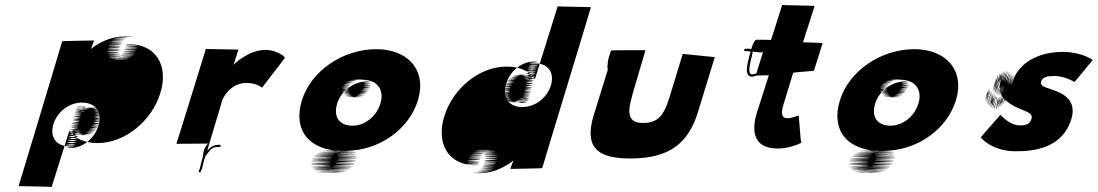

<svg xmlns="http://www.w3.org/2000/svg" viewBox="-20 -700 4419 773"><path d="M625.4 -325C660 -435 608.2 -524 495.6 -522C443 -520 607.4 -518 494.8 -516C442.1 -514 607.1 -514 494.8 -513C441.5 -512 605.9 -510 493.6 -509C440.3 -508 605 -507 492.7 -506C439.4 -505 605.1 -504 491.2 -501C437.3 -498 601.6 -496 488.3 -495C435 -494 599.7 -493 486.4 -492C433.1 -491 597.5 -489 484.2 -488C430.9 -487 596.9 -487 483.3 -485C429.7 -483 593.4 -482 479.8 -480C426.4 -479 590.1 -478 475.5 -476C420.9 -474 585.3 -472 471 -471C417.7 -470 580.4 -469 467.1 -468C413.8 -467 577.8 -467 464.5 -466C411.2 -465 574.9 -464 460.6 -463C406.2 -462 571.2 -462 456.9 -461C403.6 -460 567.6 -460 453.6 -460C399.6 -460 563.3 -459 449.3 -459C395.3 -459 559.3 -459 446.3 -459C393.3 -459 557.6 -460 443.6 -460C389.6 -460 553.9 -461 439.9 -461C385.9 -461 551.2 -462 437.2 -462C383.2 -462 548.2 -462 434.6 -463C380.9 -464 544.9 -464 431.2 -465C378.2 -465 542.5 -466 429.8 -467C377.1 -468 541.7 -470 428.7 -470C375.7 -470 539.9 -474 426.9 -474C373.9 -474 538.8 -477 424.8 -477C371.8 -477 536.8 -480 423.8 -480C370.8 -480 536.4 -482 423.4 -482C369.4 -482 532.7 -483 418.7 -483C365.7 -483 532.9 -487 420.8 -490C368.7 -493 534.6 -496 422.3 -498C369.9 -500 536.5 -502 424.1 -504C371.7 -506 538.3 -508 425.9 -510C373.2 -511 538.5 -512 426.1 -514C373.8 -516 541 -520 428 -520C375 -520 541.9 -523 428.9 -523C376.9 -523 543.8 -526 432.4 -528C380.7 -529 546 -530 434.3 -531C382.6 -532 548 -533 436.3 -534C384.6 -535 549.9 -536 438.2 -537C386.5 -538 552.8 -539 441.1 -540C390.4 -541 555.7 -542 445 -543C394.3 -544 560.6 -545 449.9 -546C398.2 -547 565.2 -547 454.5 -548C403.8 -549 569.8 -549 459.2 -550C407.2 -550 574.5 -551 462.5 -551C411.5 -551 577.8 -552 466.8 -552C415.8 -552 582.1 -553 471.1 -553C418.1 -553 588.4 -554 475.4 -554C423.4 -554 589.1 -553 478.1 -553C427.1 -553 375.7 -529 338.9 -497L342.3 -495C344 -494 358.5 -538 359.2 -537C359.2 -537 229.6 -535 230.3 -534C231 -533 55.3 48 55 49C55.7 50 187.4 51 187.8 53L259.2 -174C281.4 -142 319.2 -125 370.9 -124C483.6 -123 591.4 -214 625.4 -325ZM376.6 -195C361.1 -141 310.5 -103 261.8 -104C214.1 -105 314.7 -107 264.7 -107C214.7 -107 315.3 -109 265.3 -109C216.3 -109 317.2 -112 267.9 -114C219.5 -116 320.1 -118 270.7 -120C222.3 -122 322.2 -125 273.1 -128C224.1 -131 325.7 -133 276.6 -136C227.5 -139 327.4 -142 278.3 -145C228.9 -147 330.9 -150 280.8 -153C231.7 -156 331.3 -158 281.9 -160C232.8 -163 333.4 -165 284.1 -167C234.7 -169 336.2 -174 285.2 -174C235.2 -174 336.1 -177 286.1 -177C237.1 -177 337.1 -177 287.1 -177C237.8 -176 338.5 -175 288.2 -174C238.9 -173 339.6 -172 289.3 -171C240 -170 340.4 -168 291.1 -167C242.4 -165 343.1 -164 294.8 -163C246.5 -162 347.5 -162 298.2 -161C250.2 -161 350.9 -160 301.6 -159C253.6 -159 354.3 -158 305.3 -158C255.3 -158 359 -157 309 -157C261 -157 362.7 -156 313.7 -156C265.7 -156 366.7 -156 318.7 -156C268.7 -156 373 -157 323 -157C275 -157 377.6 -159 328.6 -159C278.6 -159 383.5 -162 333.5 -162C285.5 -162 386.8 -163 338.1 -164C290.4 -165 392.1 -167 343.4 -168C294.7 -169 395.3 -171 346.6 -172C297.9 -173 400.2 -174 351.8 -176C304.4 -178 405 -180 356.6 -182C308.3 -184 409.9 -186 360.5 -188C312.1 -190 413.4 -191 363.7 -192C315 -193 414.6 -195 364.9 -196C316.2 -197 416.2 -197 366.5 -198C317.8 -199 418.8 -202 369.7 -205C321.6 -208 421.5 -211 371.8 -212C322.1 -213 422.4 -214 372.7 -215C323 -216 423.6 -218 374 -219C324.3 -220 424.9 -222 374.5 -224C325.1 -226 426.3 -230 375.3 -230C325.3 -230 424.8 -235 374.8 -235C324.8 -235 425.8 -238 375.1 -239C325.4 -240 426 -242 375.3 -243C325.6 -244 425.2 -246 374.8 -248C324.4 -250 424 -252 373.7 -254C323.3 -256 422.6 -257 370.9 -258C320.2 -259 419.5 -260 367.8 -261C317.1 -262 414.4 -263 362.7 -264C312 -265 410 -265 358.3 -266C306.6 -267 404.6 -267 352.6 -267C300.9 -268 398.9 -268 346.9 -268C295.9 -268 393.9 -268 341.9 -268C290.6 -267 389.3 -266 337.3 -266C286.3 -266 384.3 -266 333 -265C282 -265 379.7 -264 327.4 -263C276.1 -262 374.1 -262 323.1 -262C271.8 -261 370.5 -260 318.2 -259C266.9 -258 364.9 -258 312.6 -257C261.3 -256 358 -252 306 -252C256 -252 354.7 -251 304.7 -251C254.7 -251 355 -252 305 -252C255 -252 356 -255 306 -255C257 -255 357.3 -256 307.6 -257C258.9 -258 359.5 -260 309.8 -261C261.1 -262 362 -265 312 -265C262 -265 362.6 -267 312.6 -267C263.6 -267 363.2 -269 312.5 -270C262.9 -271 362.2 -272 310.2 -272C259.2 -272 358.2 -272 306.9 -271C255.5 -270 353.9 -268 303.9 -268C253.9 -268 353.3 -266 303.3 -266C253.3 -266 351.7 -264 301.4 -263C251.1 -262 350.8 -261 299.5 -260C248.9 -258 347.3 -256 297.3 -256C247.3 -256 346 -252 296 -252C246 -252 344.8 -248 294.8 -248C245.8 -248 344.3 -243 294.3 -243C244.3 -243 343.4 -240 293.4 -240C243.4 -240 342.2 -236 292.2 -236C243.2 -236 341.5 -234 291.2 -233C242.2 -233 340.6 -231 290.6 -231C239.6 -231 338.1 -226 289.1 -226C239.1 -226 338.8 -225 288.8 -225C239.8 -225 337.9 -222 287.3 -220C237.6 -218 337.3 -217 286.7 -215C237.4 -214 335.5 -211 284.9 -209C235.3 -207 334 -206 283.1 -203C233.5 -201 332.5 -198 281.6 -195C231.7 -192 330.8 -189 280.2 -187C230.6 -185 328.9 -183 278.3 -181C228.7 -179 327.1 -177 276.2 -174C225.3 -171 325.7 -169 275.1 -167C225.4 -165 323.8 -163 272.9 -160C223.3 -158 322.4 -155 271.8 -153C221.6 -149 319.6 -146 269 -144C219.4 -142 318.5 -139 267.6 -136C216.7 -133 315.1 -131 264.1 -128C213.2 -125 312.6 -123 262 -121C211.4 -119 309.8 -117 259.2 -115C208.5 -113 307.9 -111 257.9 -111C207.9 -111 178.9 -147 195.1 -200C210.7 -251 260.1 -288 311.7 -287C366.4 -286 391.8 -248 376.6 -195Z M851 -108H856H862H863C869.3 -109 871.1 -118 864.8 -117H863.8H859.8C840.8 -117 825.7 -107 814.7 -94C813.1 -92 874.6 -293 873.3 -292C874.7 -300 903.9 -366 971.9 -366C1015.9 -366 1034.8 -346 1035.1 -347C1035.7 -349 1125.9 -464 1126.8 -467C1127.7 -470 1101.6 -496 1053.6 -499C979.5 -502 917.3 -436 918.9 -438C920.5 -440 919.8 -441 921.1 -442L939.9 -500C941.2 -501 808.5 -502 808.8 -503C808.8 -503 690.7 -120 690 -121L820.3 -122C813 -121 803.8 -104 801 -95C797.7 -84 797.9 -75 796.2 -66L794.3 -60L790.7 -48C789.1 -43 788.9 -39 787.4 -34C786.2 -30 785.9 -26 785 -23C784.4 -21 782.5 -18 781.9 -16L780.4 -11C779.8 -9 780.8 -6 782.8 -6C784.8 -6 788.8 -9 789.4 -11L790.6 -15C791.5 -18 793.4 -21 794.3 -24C795.3 -27 795.5 -31 796.4 -34C797.9 -39 798.1 -43 799.7 -48L803.3 -60L805.5 -67L806.7 -71C818.7 -84 829 -108 851 -108Z M1195.2 -295C1158.8 -176 1224.1 -92 1363.1 -92C1494.1 -92 1220.7 -94 1357.7 -94C1488.7 -94 1215 -95 1352 -95C1483 -95 1209 -95 1346 -95H1335C1466 -95 1193 -95 1330 -95C1461 -95 1188 -95 1323.7 -94C1453.7 -94 1179.1 -92 1316.1 -92C1446.8 -91 1173.8 -91 1310.5 -90C1441.2 -89 1167.9 -88 1303.3 -86C1432.7 -84 1158.1 -82 1295.8 -81C1427.5 -80 1153.2 -79 1289.5 -77C1421.2 -76 1147.9 -75 1285.3 -73C1416.7 -71 1143.4 -70 1280.8 -68C1412.2 -66 1139.6 -64 1278 -62C1410.3 -60 1137 -59 1275.4 -57C1407.8 -55 1135.5 -54 1273.9 -52C1406.3 -50 1135 -49 1273.4 -47C1405.8 -45 1134.1 -43 1272.5 -41C1404.9 -39 1133.3 -37 1272.7 -35C1406.1 -33 1135.2 -30 1275.2 -30C1408.2 -30 1138.6 -25 1277.6 -25C1411.6 -25 1141 -23 1280.7 -22C1414.4 -21 1143.1 -20 1282.8 -19C1416.5 -18 1145.2 -17 1285.6 -15C1420 -13 1150.7 -12 1290.4 -11C1424.1 -10 1154.1 -10 1293.8 -9C1428.4 -8 1158.1 -7 1298.1 -7C1432.1 -7 1162.1 -7 1302.1 -7C1436.1 -7 1165.8 -6 1305.8 -6C1439.8 -6 1169.5 -5 1309.5 -5C1443.5 -5 1172.5 -5 1312.5 -5H1317.5C1451.5 -5 1181.5 -5 1321.5 -5C1456.5 -5 1186.8 -6 1326.8 -6C1460.8 -6 1191.1 -7 1331.4 -8C1465.8 -9 1195.8 -9 1336.1 -10C1470.4 -11 1201.7 -12 1342 -13C1476.3 -14 1206.6 -15 1346.9 -16C1481.2 -17 1211.5 -18 1352.1 -20C1486.7 -22 1216 -23 1356.6 -25C1491.3 -27 1220.6 -28 1361.2 -30C1495.8 -32 1225.1 -33 1365.7 -35C1500.3 -37 1230.2 -40 1370.8 -42C1505.5 -44 1234.1 -46 1373.7 -48C1507.3 -50 1236.9 -52 1376.5 -54C1510.1 -56 1238.4 -57 1378 -59C1511.6 -61 1239.3 -63 1378.9 -65C1512.5 -67 1240.8 -68 1379.4 -70C1512 -72 1240.3 -73 1378.9 -75C1511.2 -76 1238.8 -78 1377.2 -79C1509.5 -80 1237.8 -81 1376.4 -83C1508.7 -84 1236 -85 1375.3 -86C1507.9 -88 1236.8 -91 1374.8 -91C1507.8 -91 1234.4 -93 1373.4 -93C1505.4 -93 1627.7 -179 1663.1 -298C1698.8 -418 1621.8 -503 1492.5 -502C1361.2 -501 1232.2 -416 1195.2 -295ZM1337.5 -283C1353.7 -336 1406.7 -372 1456.7 -372C1507.7 -372 1406.8 -369 1457.5 -368C1507.2 -367 1407.9 -366 1458.6 -365C1508.3 -364 1408.7 -362 1459.4 -361C1509.1 -360 1410.1 -360 1459.5 -358C1508.8 -356 1408.2 -354 1457.9 -353C1507.6 -352 1407.3 -351 1456.7 -349C1505.1 -347 1405.5 -345 1454.9 -343C1503.6 -342 1402.3 -341 1451.6 -339C1500 -337 1398.4 -335 1447.8 -333C1496.2 -331 1395.9 -330 1444.6 -329C1493 -327 1391.7 -326 1440.1 -324C1488.8 -323 1387.1 -321 1435.8 -320C1484.5 -319 1383.2 -318 1431.9 -317C1479.6 -316 1379.3 -315 1428 -314C1475.7 -313 1374.7 -313 1423.4 -312C1472.4 -312 1370.8 -310 1419.8 -310C1467.5 -309 1366.5 -309 1415.5 -309C1464.5 -309 1363.5 -309 1412.5 -309C1461.5 -309 1360.2 -308 1409.2 -308H1405.2C1453.2 -308 1353.5 -309 1402.5 -309C1450.5 -309 1349.5 -309 1398.5 -309C1447.5 -309 1346.8 -310 1395.8 -310C1443.8 -310 1342.8 -310 1391.8 -310C1439.8 -310 1339.4 -312 1388.4 -312C1436.7 -313 1336.4 -312 1385.7 -313C1434.7 -313 1334.3 -315 1383.6 -316C1432.2 -318 1330.5 -319 1379.8 -320C1428.1 -321 1328.4 -322 1377.8 -323C1427.1 -324 1325.7 -326 1374.7 -326C1424.7 -326 1322.9 -330 1372.9 -330C1421.9 -330 1320.8 -333 1371.1 -334C1420.4 -335 1321.3 -338 1371.3 -338C1421.3 -338 1321.9 -343 1371.9 -343C1420.9 -343 1321.8 -346 1372.1 -347C1421.4 -348 1323 -350 1373.3 -351C1423.6 -352 1324.9 -353 1375.5 -355C1425.8 -356 1326.5 -358 1377.8 -359C1428.1 -360 1328.4 -361 1379.7 -362C1430 -363 1332.6 -365 1383.9 -366C1435.2 -367 1336.5 -368 1388.8 -369C1440.1 -370 1341.4 -371 1395 -373C1447.6 -375 1350 -376 1401 -376C1452.3 -377 1353.6 -378 1405.6 -378C1456.6 -378 1359.9 -379 1411.9 -379C1463.9 -379 1365.2 -380 1417.2 -380C1468.2 -380 1370.2 -380 1422.2 -380H1432.2C1484.2 -380 1386.2 -380 1438.2 -380C1489.2 -380 1390.2 -380 1442.2 -380C1493.2 -380 1394.9 -379 1446.6 -378C1498.3 -377 1527.6 -339 1512.1 -285C1496.9 -232 1449.3 -194 1399.3 -194C1345.3 -194 1321.3 -230 1337.5 -283Z M1768.9 -232C1734.3 -122 1785.1 -33 1897.7 -35C1950.3 -37 1785.6 -38 1898.2 -40C1950.8 -42 1787.1 -43 1899.5 -44C1952.8 -45 1787.1 -46 1899.4 -47C1952.7 -48 1788.3 -50 1900.6 -51C1953.9 -52 1788.2 -53 1902.1 -56C1956 -59 1791.3 -60 1904.6 -61C1958 -62 1793.6 -64 1906.9 -65C1960.2 -66 1795.5 -67 1908.8 -68C1962.1 -69 1797.4 -70 1911 -72C1964.6 -74 1799.6 -74 1913.2 -76C1966.5 -77 1802.8 -78 1917.5 -80C1972.1 -82 1807.7 -84 1922 -85C1975.3 -86 1812.6 -87 1925.9 -88C1979.2 -89 1815.5 -90 1928.8 -91C1982.1 -92 1818.1 -92 1932.4 -93C1986.7 -94 1822.7 -94 1937 -95C1990.4 -96 1825.4 -96 1939.4 -96C1993.4 -96 1829.7 -97 1943.7 -97C1997.7 -97 1833.7 -97 1946.7 -97C1999.7 -97 1835.4 -96 1949.4 -96C2003.4 -96 1839 -95 1953 -95C2007 -95 1842 -95 1955.7 -94C2009.7 -94 1844.7 -94 1958.4 -93C2012.1 -92 1848.1 -92 1961.8 -91C2014.8 -91 1850.5 -90 1963.2 -89C2015.9 -88 1852.3 -86 1965.3 -86C2018.3 -86 1853.4 -83 1966.4 -83C2019.4 -83 1854.2 -79 1968.2 -79C2021.2 -79 1856.2 -76 1969.2 -76C2022.2 -76 1856.9 -75 1969.9 -75C2023.9 -75 1860.3 -73 1974.3 -73C2027.3 -73 1860.1 -69 1972.2 -66C2024.3 -63 1858.6 -61 1971 -59C2023.4 -57 1856.5 -54 1968.9 -52C2021.3 -50 1856 -49 1968.4 -47C2021.1 -46 1854.5 -44 1966.8 -42C2019.2 -40 1852.3 -37 1965.3 -37C2018.3 -37 1851.1 -33 1964.1 -33C2016.1 -33 1849.5 -31 1960.9 -29C2012.6 -28 1847.9 -26 1959.6 -25C2011.3 -24 1846 -23 1957.7 -22C2009.4 -21 1844.1 -20 1955.8 -19C2007.5 -18 1841.2 -17 1952.9 -16C2003.6 -15 1837.3 -14 1948 -13C1998.7 -12 1832.7 -12 1943.4 -11C1995.1 -10 1828.1 -10 1938.8 -9C1989.4 -8 1823.4 -8 1934.1 -7C1986.1 -7 1818.8 -6 1930.8 -6C1981.8 -6 1815.5 -5 1926.5 -5C1977.5 -5 1810.9 -3 1921.9 -3C1974.9 -3 1805.9 -3 1918.9 -3C1970.9 -3 1804.9 -3 1915.9 -3C1967.2 -4 2017.6 -28 2054.3 -60C2052.6 -61 2052.3 -60 2050.6 -61C2049 -62 2034.8 -19 2034.1 -20C2034.1 -20 2163.7 -22 2163 -23C2162.3 -24 2359.8 -670 2359.1 -671C2359.5 -672 2225.8 -673 2225.4 -675L2133.8 -382C2111.6 -414 2073.8 -431 2022.1 -432C1909.4 -433 1802.9 -343 1768.9 -232ZM2017.7 -362C2033.2 -416 2082.5 -453 2131.2 -452C2178.9 -451 2078.3 -449 2128.3 -449C2178.3 -449 2077.7 -447 2127.7 -447C2176.7 -447 2075.7 -444 2125.1 -442C2173.5 -440 2072.9 -438 2122.3 -436C2170.7 -434 2070.8 -431 2119.9 -428C2168.9 -425 2067.3 -423 2116.4 -420C2165.5 -417 2065.6 -414 2114.7 -411C2164 -409 2062.1 -406 2112.2 -403C2161.3 -400 2061.7 -398 2111.1 -396C2160.2 -393 2059.5 -391 2108.9 -389C2158.3 -387 2056.8 -382 2107.8 -382C2157.8 -382 2056.9 -379 2106.9 -379C2155.9 -379 2056.2 -380 2106.2 -380C2155.5 -381 2054.5 -381 2104.8 -382C2154.1 -383 2053.7 -385 2104 -386C2153.3 -387 2052.6 -388 2101.9 -389C2150.5 -391 2049.8 -392 2098.2 -393C2146.5 -394 2045.5 -394 2094.8 -395C2142.8 -395 2043.1 -396 2092.4 -397C2140.7 -398 2038.7 -398 2087.7 -398C2137.7 -398 2034 -399 2084 -399C2132 -399 2030.3 -400 2079.3 -400C2127.3 -400 2027.3 -400 2075.3 -400C2125.3 -400 2020 -399 2070 -399C2118 -399 2015.4 -397 2064.4 -397C2114.4 -397 2009.8 -395 2059.8 -395C2107.8 -395 2006.2 -393 2054.8 -392C2102.5 -391 2001.9 -389 2050.6 -388C2099.3 -387 1998 -386 2046.7 -385C2095.4 -384 1992.8 -382 2041.2 -380C2088.6 -378 1988 -376 2036.3 -374C2084.7 -372 1983.4 -371 2032.8 -369C2081.2 -367 1980.6 -365 2030.3 -364C2079 -363 1978.7 -362 2028.4 -361C2077.1 -360 1976.8 -359 2026.5 -358C2075.1 -357 1974.2 -354 2023.3 -351C2071.4 -348 1971.5 -345 2021.2 -344C2070.9 -343 1970.6 -342 2020.3 -341C2069.9 -340 1969.6 -339 2019.3 -338C2069 -337 1968.4 -335 2018.8 -333C2068.2 -331 1967 -327 2018 -327C2068 -327 1968.1 -321 2018.1 -321C2068.1 -321 1967.2 -318 2017.9 -317C2067.6 -316 1967 -314 2017.7 -313C2067.4 -312 1967.8 -310 2018.2 -308C2068.6 -306 1969.2 -305 2019.6 -303C2070 -301 1970.7 -300 2022.4 -299C2073.1 -298 1974.5 -296 2026.2 -295C2076.9 -294 1978.9 -294 2030.6 -293C2081.3 -292 1984 -291 2035.7 -290C2087.4 -289 1988.4 -289 2040.4 -289C2092.1 -288 1994.1 -288 2046.1 -288C2097.1 -288 1999.4 -289 2051.4 -289C2102.4 -289 2004.7 -290 2056.7 -290C2107.7 -290 2010 -291 2061 -291C2112 -291 2013.3 -292 2065.6 -293C2116.9 -294 2018.9 -294 2070.2 -295C2121.5 -296 2022.5 -296 2074.8 -297C2126.1 -298 2028.4 -299 2080.7 -300C2132 -301 2035.2 -305 2087.2 -305C2137.2 -305 2038.2 -305 2088.2 -305C2138.2 -305 2037.9 -304 2087.9 -304C2137.9 -304 2037 -301 2087 -301C2136 -301 2035.7 -300 2085.4 -299C2134.1 -298 2033.5 -296 2083.2 -295C2131.9 -294 2031 -291 2081 -291C2131 -291 2030.7 -290 2080.7 -290C2129.7 -290 2029.7 -287 2080.4 -286C2130.1 -285 2031.1 -285 2083.1 -285C2134.1 -285 2035.1 -285 2086.4 -286C2137.7 -287 2039.4 -289 2089.4 -289C2139.4 -289 2039.7 -290 2089.7 -290C2139.7 -290 2041.3 -292 2091.6 -293C2141.9 -294 2042.2 -295 2093.5 -296C2144.1 -298 2046 -301 2096 -301C2146 -301 2046.9 -304 2096.9 -304C2146.9 -304 2048.5 -309 2098.5 -309C2147.5 -309 2048.7 -313 2098.7 -313C2148.7 -313 2049.9 -317 2099.9 -317C2149.9 -317 2051.1 -321 2101.1 -321C2150.1 -321 2051.8 -323 2102.1 -324C2151.1 -324 2052.4 -325 2102.4 -325C2153.4 -325 2055.2 -331 2104.2 -331C2154.2 -331 2054.5 -332 2104.5 -332C2153.5 -332 2055.4 -335 2106 -337C2155.6 -339 2055.9 -340 2106.6 -342C2155.9 -343 2057.5 -345 2108.1 -347C2157.7 -349 2059.3 -351 2110.2 -354C2159.8 -356 2060.5 -358 2111.4 -361C2161.3 -364 2062.2 -367 2112.8 -369C2162.4 -371 2064 -373 2114.6 -375C2164.3 -377 2065.9 -379 2116.8 -382C2167.7 -385 2067.6 -388 2118.2 -390C2167.8 -392 2069.5 -394 2120.4 -397C2170 -399 2070.6 -401 2121.2 -403C2171.4 -407 2073.3 -410 2124 -412C2173.6 -414 2074.5 -417 2125.4 -420C2176.3 -423 2077.9 -425 2128.9 -428C2179.8 -431 2080.4 -433 2131 -435C2181.6 -437 2083.2 -439 2133.8 -441C2184.4 -443 2085 -445 2135 -445C2185 -445 2214 -409 2197.8 -356C2182.2 -305 2132.9 -268 2081.2 -269C2026.5 -270 2002.5 -309 2017.7 -362Z M2481.8 -405H2474.8C2462.8 -405 2453 -409 2446.3 -413C2433.4 -420 2435.1 -432 2436.3 -449C2436.3 -449 2370.2 -236 2370.8 -238C2331.6 -110 2380.3 -60 2525 -62C2669.6 -64 2750.1 -118 2790.1 -249L2857.7 -470L2728.7 -483L2674.6 -306C2651.3 -230 2624.7 -205 2568.7 -205C2513.7 -205 2502.2 -236 2524.7 -313C2524 -314 2579.3 -498 2578.3 -498C2577.3 -498 2443.3 -498 2441.9 -497C2438.3 -495 2436.9 -487 2435.7 -483L2431.7 -470L2429.9 -464C2426.8 -454 2427.4 -446 2425.9 -438C2422.3 -410 2439.1 -396 2472.1 -396H2480.1C2516.3 -400 2534.4 -420 2548.7 -457L2549.9 -461C2550.2 -462 2551.9 -464 2552.2 -465L2557.7 -483L2559.8 -490C2560.4 -492 2561.7 -493 2561.3 -495C2557.1 -504 2550.5 -489 2548.7 -483L2543.2 -465C2542.9 -464 2541.6 -463 2541.2 -462L2539.7 -457C2529.6 -424 2510.3 -410 2481.8 -405Z M2995.1 -504C2991.1 -504 2989.1 -504 2985.8 -503C2982.8 -503 2981 -507 2977.5 -502C2971 -494 2982.7 -493 2988 -494H2992C2995 -494 2998.7 -493 3001.7 -493C2995.8 -467 2981.3 -423 2988.8 -405C2993.8 -392 3002.3 -387 3021.8 -395C3027.7 -398 3026.1 -406 3020.2 -403C2986.2 -390 2998.1 -432 3002.4 -456C3006.1 -468 3008.8 -480 3010.4 -492H3011.4C3020.1 -491 3032.8 -490 3041.5 -489H3046.5C3049.5 -489 3052.1 -491 3052.7 -493C3052.7 -493 3022.5 -394 3021.8 -395C3021.1 -396 3075.4 -397 3075.4 -397L3028.1 -249C3006.3 -181 3007.2 -102 3111.2 -102C3164.2 -102 3211.8 -127 3206.8 -127C3201.8 -127 3197.8 -235 3194.8 -235C3191.8 -235 3169.5 -224 3149.5 -224C3128.5 -224 3122.7 -241 3133.7 -277L3173.1 -406C3174.3 -410 3256.3 -413 3257.2 -416C3258.1 -419 3290.9 -523 3291.8 -526C3292.4 -528 3211.7 -529 3213 -530L3259.7 -676C3261 -677 3128.6 -679 3128.9 -680C3128.9 -680 3084.5 -538 3083.8 -539C3083.1 -540 3026.1 -540 3025.1 -540C3016.5 -538 3009.7 -519 3006.3 -508L3004.5 -502C3001.8 -503 2998.1 -504 2995.1 -504Z M3361.2 -295C3324.8 -176 3390.1 -92 3529.1 -92C3660.1 -92 3386.7 -94 3523.7 -94C3654.7 -94 3381 -95 3518 -95C3649 -95 3375 -95 3512 -95H3501C3632 -95 3359 -95 3496 -95C3627 -95 3354 -95 3489.7 -94C3619.7 -94 3345.1 -92 3482.1 -92C3612.8 -91 3339.8 -91 3476.5 -90C3607.2 -89 3333.9 -88 3469.3 -86C3598.7 -84 3324.1 -82 3461.8 -81C3593.5 -80 3319.2 -79 3455.5 -77C3587.2 -76 3313.9 -75 3451.3 -73C3582.7 -71 3309.4 -70 3446.8 -68C3578.2 -66 3305.6 -64 3444 -62C3576.3 -60 3303 -59 3441.4 -57C3573.8 -55 3301.5 -54 3439.9 -52C3572.3 -50 3301 -49 3439.4 -47C3571.8 -45 3300.1 -43 3438.5 -41C3570.9 -39 3299.3 -37 3438.7 -35C3572.1 -33 3301.2 -30 3441.2 -30C3574.2 -30 3304.6 -25 3443.6 -25C3577.6 -25 3307 -23 3446.7 -22C3580.4 -21 3309.1 -20 3448.8 -19C3582.5 -18 3311.2 -17 3451.6 -15C3586 -13 3316.7 -12 3456.4 -11C3590.1 -10 3320.1 -10 3459.8 -9C3594.4 -8 3324.1 -7 3464.1 -7C3598.1 -7 3328.1 -7 3468.1 -7C3602.1 -7 3331.8 -6 3471.8 -6C3605.8 -6 3335.5 -5 3475.5 -5C3609.5 -5 3338.5 -5 3478.5 -5H3483.5C3617.5 -5 3347.5 -5 3487.5 -5C3622.5 -5 3352.8 -6 3492.8 -6C3626.8 -6 3357.1 -7 3497.4 -8C3631.8 -9 3361.8 -9 3502.1 -10C3636.4 -11 3367.7 -12 3508 -13C3642.3 -14 3372.6 -15 3512.9 -16C3647.2 -17 3377.5 -18 3518.1 -20C3652.7 -22 3382 -23 3522.6 -25C3657.3 -27 3386.6 -28 3527.2 -30C3661.8 -32 3391.1 -33 3531.7 -35C3666.3 -37 3396.2 -40 3536.8 -42C3671.5 -44 3400.1 -46 3539.7 -48C3673.3 -50 3402.9 -52 3542.5 -54C3676.1 -56 3404.4 -57 3544 -59C3677.6 -61 3405.3 -63 3544.9 -65C3678.5 -67 3406.8 -68 3545.4 -70C3678 -72 3406.3 -73 3544.9 -75C3677.2 -76 3404.8 -78 3543.2 -79C3675.5 -80 3403.8 -81 3542.4 -83C3674.7 -84 3402 -85 3541.3 -86C3673.9 -88 3402.8 -91 3540.8 -91C3673.8 -91 3400.4 -93 3539.4 -93C3671.4 -93 3793.7 -179 3829.1 -298C3864.8 -418 3787.8 -503 3658.5 -502C3527.2 -501 3398.2 -416 3361.2 -295ZM3503.5 -283C3519.7 -336 3572.7 -372 3622.7 -372C3673.7 -372 3572.8 -369 3623.5 -368C3673.2 -367 3573.9 -366 3624.6 -365C3674.3 -364 3574.7 -362 3625.4 -361C3675.1 -360 3576.1 -360 3625.5 -358C3674.8 -356 3574.2 -354 3623.9 -353C3673.6 -352 3573.3 -351 3622.7 -349C3671.1 -347 3571.5 -345 3620.9 -343C3669.6 -342 3568.3 -341 3617.6 -339C3666 -337 3564.4 -335 3613.8 -333C3662.2 -331 3561.9 -330 3610.6 -329C3659 -327 3557.7 -326 3606.1 -324C3654.8 -323 3553.1 -321 3601.8 -320C3650.5 -319 3549.2 -318 3597.9 -317C3645.6 -316 3545.3 -315 3594 -314C3641.7 -313 3540.7 -313 3589.4 -312C3638.4 -312 3536.8 -310 3585.8 -310C3633.5 -309 3532.5 -309 3581.5 -309C3630.5 -309 3529.5 -309 3578.5 -309C3627.5 -309 3526.2 -308 3575.2 -308H3571.2C3619.2 -308 3519.5 -309 3568.5 -309C3616.5 -309 3515.5 -309 3564.5 -309C3613.5 -309 3512.8 -310 3561.8 -310C3609.8 -310 3508.8 -310 3557.8 -310C3605.8 -310 3505.4 -312 3554.4 -312C3602.7 -313 3502.4 -312 3551.7 -313C3600.7 -313 3500.3 -315 3549.6 -316C3598.2 -318 3496.5 -319 3545.8 -320C3594.1 -321 3494.4 -322 3543.8 -323C3593.1 -324 3491.7 -326 3540.7 -326C3590.7 -326 3488.9 -330 3538.9 -330C3587.9 -330 3486.8 -333 3537.1 -334C3586.4 -335 3487.3 -338 3537.3 -338C3587.3 -338 3487.9 -343 3537.9 -343C3586.9 -343 3487.8 -346 3538.1 -347C3587.4 -348 3489 -350 3539.3 -351C3589.6 -352 3490.9 -353 3541.5 -355C3591.8 -356 3492.5 -358 3543.8 -359C3594.1 -360 3494.4 -361 3545.7 -362C3596 -363 3498.6 -365 3549.9 -366C3601.2 -367 3502.5 -368 3554.8 -369C3606.1 -370 3507.4 -371 3561 -373C3613.6 -375 3516 -376 3567 -376C3618.3 -377 3519.6 -378 3571.6 -378C3622.6 -378 3525.9 -379 3577.9 -379C3629.9 -379 3531.2 -380 3583.2 -380C3634.2 -380 3536.2 -380 3588.2 -380H3598.2C3650.2 -380 3552.2 -380 3604.2 -380C3655.2 -380 3556.2 -380 3608.2 -380C3659.2 -380 3560.9 -379 3612.6 -378C3664.3 -377 3693.6 -339 3678.1 -285C3662.9 -232 3615.3 -194 3565.3 -194C3511.3 -194 3487.3 -230 3503.5 -283Z M4262.1 -491C4161.4 -492 4081 -448 4056.1 -370C4037.7 -313 4077.9 -451 4053.7 -372C4036 -314 4075.9 -451 4051.7 -372C4034 -314 4074.9 -451 4050 -373C4031.6 -316 4071.8 -454 4046 -376C4026.5 -319 4067.7 -457 4042.9 -379C4024.4 -322 4064.6 -460 4038.8 -382C4019.7 -326 4059.6 -463 4034 -386C4013.9 -330 4054.5 -466 4028.6 -388C4009.2 -331 4050.1 -468 4023.9 -389C4004.2 -331 4045.1 -468 4018.9 -389C3999.2 -331 4039.8 -467 4013.3 -387C3993.6 -329 4032.9 -464 4007.7 -385C3989 -327 4029.2 -462 4003.1 -383C3983.1 -324 4023.6 -460 3997.2 -380C3977.1 -321 4017.4 -456 3990.6 -375C3970.3 -315 4009.3 -449 3984.5 -368C3966.2 -308 4007.4 -443 3982.7 -362C3964.3 -302 4005.6 -437 3981.8 -356C3964.5 -296 4005.8 -431 3982 -350C3964.7 -290 4007.6 -424 3984.2 -344C3967.1 -285 4010.4 -420 3987.9 -340C3971.9 -281 4016.5 -417 3994 -337C3978.3 -279 4020.6 -414 3998.4 -335C3982.7 -277 4026 -412 4002.8 -333C3986.1 -275 4028.3 -410 4006.2 -331C3990.5 -273 4033.7 -408 4010.6 -329C3993.9 -271 4038.4 -407 4014 -327C3996.2 -269 4040.5 -404 4016.4 -325C3998.6 -267 4043.6 -401 4019.4 -322C4001.4 -263 4046 -399 4023.5 -319C4006.5 -260 4049.1 -396 4026.6 -316C4009.9 -258 4052.2 -393 4028 -314C4010.3 -256 4051.8 -392 4027.4 -312C4009.3 -253 4049.6 -388 4025.5 -309C4007.4 -250 4048 -386 4022.2 -305C4003.2 -246 4043.5 -381 4016.7 -300C3996.4 -240 4036.6 -375 4011.2 -295C3992.2 -236 4032.7 -372 4007.3 -292C3988.2 -233 4028.8 -369 4003.4 -289C3984.3 -230 4024.6 -365 3998.1 -285C3979.1 -226 4019.7 -362 3994.5 -283C3975.8 -225 4017.7 -362 3991.8 -284C3972.4 -227 4011.6 -365 3985.7 -287C3966.3 -230 4006.5 -368 3980.7 -290C3961.2 -233 4002.4 -371 3976.6 -293C3957.2 -236 3997.6 -375 3972.8 -297C3954.4 -240 3995.6 -378 3969.7 -300C3951.3 -243 3991.5 -381 3966.9 -304C3948.8 -248 3988.7 -385 3962.9 -307C3944.4 -250 3985.9 -389 3961.1 -311C3942.7 -254 3983.5 -391 3959.7 -313C3942 -255 3982.5 -394 3958.3 -315C3940.9 -258 3981.8 -395 3956.9 -317C3938.5 -260 3978.1 -396 3952.9 -317C3934.2 -259 3974.5 -394 3950 -314C3932 -255 3974.5 -391 3950.1 -311C3932.3 -253 3974.6 -388 3950.5 -309C3932.4 -250 3975.4 -384 3952.9 -304C3935.9 -245 3978.5 -381 3956 -301C3939 -242 3981.3 -377 3958.8 -297C3942.8 -238 3985 -373 3961.6 -293C3945.5 -234 3987.8 -369 3965.4 -289C3949.3 -230 3991.9 -366 3969.4 -286C3953.4 -227 3996.7 -362 3974.2 -282C3958.2 -223 4001.8 -359 3979.3 -279C3963.3 -220 4007.8 -356 3985.4 -276C3970.3 -217 4013.9 -353 3992.8 -274C3978 -216 4022.2 -354 4002 -278C3986.9 -222 4031.4 -361 4008.5 -283C3992.1 -226 4035.3 -364 4012.4 -286C3996 -229 4039.2 -367 4016.4 -289C3999.9 -232 4043.4 -371 4021.9 -294C4007.1 -239 4051.6 -378 4029 -301C4012.9 -245 4055.1 -383 4032.2 -305C4016.1 -249 4059.6 -388 4036.1 -311C4020.3 -256 4061.8 -395 4037.2 -318C4019.1 -262 4060.3 -400 4033.8 -323C4014.3 -266 4054.5 -404 4030.7 -326C4012.9 -268 4051.7 -408 4027.6 -329C4010.2 -272 4049.3 -410 4024.5 -332C4006.1 -275 4047.3 -413 4021.4 -335C4002 -278 4043.2 -416 4017.3 -338C3997.9 -281 4038.8 -418 4012.9 -340C3993.5 -283 4034.4 -420 4008.6 -342C3989.1 -285 4029.7 -421 4003.9 -343C3984.4 -286 4025.3 -423 3999.5 -345C3980.1 -288 4021.2 -426 3995.4 -348C3976 -291 4017.9 -428 3993 -350C3974.6 -293 4016.8 -431 3992.2 -354C3974.1 -298 4015.3 -436 3991.8 -359C3973.6 -303 4015.5 -440 3992 -363L3992.9 -366C3975.5 -309 4019 -448 3996.1 -370C3980 -314 4022.9 -451 4000 -373C3983.6 -316 4027.5 -453 4004.6 -375C3989.2 -318 4032.1 -455 4009.3 -377C3992.8 -320 4025.9 -294 4060.8 -274C4099 -252 4140.4 -250 4132.9 -222C4126.2 -197 4104.6 -195 4086.6 -195C4043.6 -195 4007.8 -238 4007.8 -238C4008.8 -238 3926.9 -147 3928.6 -146C3930.3 -145 3972.1 -92 4066.8 -91C4147.5 -90 4256.4 -106 4292.6 -218C4317.5 -296 4261.1 -324 4216.6 -339C4187.7 -349 4164.2 -354 4172 -373C4179.2 -390 4194.5 -394 4225.5 -394C4266.5 -394 4306.1 -370 4306.1 -370C4307.1 -370 4377.7 -457 4379 -458C4380.3 -459 4335.8 -490 4262.1 -491Z"/></svg>

Font: Hussar Wojna
Style: 3Obl
Weight: 400
Designer: Robert Jablonski
Foundry: Cannot Into Space Fonts
Version: Version 1.01